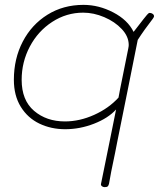

<svg xmlns="http://www.w3.org/2000/svg" viewBox="-20 -532 683 789"><path d="M613 -465Q613 -462 608 -455Q573 -410 546 -368Q531 -294 504 -158L463 45L453 96Q434 185 428 223Q426 231 422.5 234Q419 237 410 237Q403 237 398.5 233Q394 229 395 224L434 32L457 -82Q424 -46 366 -23.5Q308 -1 248 -1Q190 -1 142 -24Q94 -47 65.5 -93Q37 -139 37 -204Q37 -291 73.5 -361Q110 -431 175 -471.5Q240 -512 323 -512Q386 -512 445.5 -481Q505 -450 529 -401L543 -419Q576 -462 584 -471Q587 -474 589.5 -476.5Q592 -479 595 -479Q602 -479 607.5 -475Q613 -471 613 -465ZM509 -347Q509 -382 480.5 -412.5Q452 -443 408.5 -461.5Q365 -480 322 -480Q253 -480 194.5 -442Q136 -404 102.5 -340.5Q69 -277 69 -204Q69 -120 120 -76.5Q171 -33 247 -33Q307 -33 367 -60Q427 -87 467 -131L473 -163L507 -332Q509 -342 509 -347Z"/></svg>

Font: Mali ExtraLight
Style: Italic
Weight: 275
Italic angle: -10°
Version: Version 1.000; ttfautohint (v1.6)